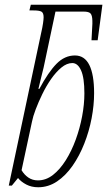

<svg xmlns="http://www.w3.org/2000/svg" viewBox="-20 -780 452 810"><path d="M141 10Q113 10 91 -1.5Q69 -13 56 -29L30 3H17L153 -638Q159 -664 161.5 -681.5Q164 -699 164 -707Q164 -725 155.5 -730.5Q147 -736 121 -736H104L110 -760H412L392 -610H366L368 -647Q371 -685 369 -703Q367 -721 358.5 -726Q350 -731 334 -731H214L164 -495Q158 -471 152 -446.5Q146 -422 142 -405H146Q184 -476 218.5 -511Q253 -546 296 -546Q337 -546 357 -505.5Q377 -465 377 -387Q377 -336 366.5 -281Q356 -226 335.5 -174Q315 -122 286 -80.5Q257 -39 220.5 -14.5Q184 10 141 10ZM140 -19Q174 -19 203.5 -42Q233 -65 257.5 -104Q282 -143 299.5 -191Q317 -239 326.5 -289.5Q336 -340 336 -386Q336 -452 322 -483Q308 -514 285 -514Q262 -514 239 -495Q216 -476 195.5 -446.5Q175 -417 158.5 -383Q142 -349 130.5 -318.5Q119 -288 115 -267L71 -62Q82 -43 99.5 -31Q117 -19 140 -19Z"/></svg>

Font: Noto Serif ExtraCondensed ExtraLight
Style: Italic
Weight: 200
Width: 2
Italic angle: -12°
Designer: Monotype Design Team
Foundry: Monotype Imaging Inc.
Version: Version 2.014; ttfautohint (v1.8.4.7-5d5b)